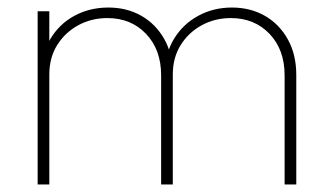

<svg xmlns="http://www.w3.org/2000/svg" viewBox="-20 -490 877 510"><path d="M80 0V-460H111V0ZM408 0V-290Q408 -358 368 -400Q328 -442 265 -442Q223 -442 188 -423Q153 -404 132 -370.5Q111 -337 111 -292L90 -293Q90 -346 113.5 -386Q137 -426 177.5 -448Q218 -470 268 -470Q317 -470 355.5 -448Q394 -426 416.5 -386Q439 -346 439 -292V0ZM736 0V-290Q736 -358 696 -400Q656 -442 593 -442Q551 -442 516 -423Q481 -404 460 -370.5Q439 -337 439 -292L418 -293Q418 -347 442 -386.5Q466 -426 506.5 -448Q547 -470 596 -470Q645 -470 683.5 -448Q722 -426 744.5 -385.5Q767 -345 767 -291V0Z"/></svg>

Font: Outfit Thin
Style: Regular
Weight: 100
Designer: Rodrigo Fuenzalida
Foundry: fragTYPE
Version: Version 1.000